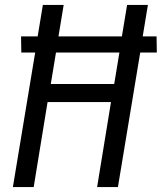

<svg xmlns="http://www.w3.org/2000/svg" viewBox="-20 -755 653 775"><path d="M32 0 122 -543H66L65 -608H132L153 -735H237L216 -608H472L493 -735H577L556 -608H612L613 -543H546L456 0H372L428 -343H172L116 0ZM441 -416 462 -543H206L185 -416Z"/></svg>

Font: Iosevka Extended
Style: Italic
Weight: 400
Width: 7
Italic angle: -9°
Monospace: yes
Designer: Belleve Invis
Foundry: Belleve Invis
Version: Version 32.5.0; ttfautohint (v1.8.4)